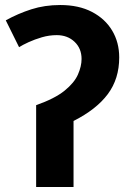

<svg xmlns="http://www.w3.org/2000/svg" viewBox="-20 -745 519 765"><path d="M220 -725Q294 -725 346.5 -697.5Q399 -670 427 -623Q455 -576 455 -516Q455 -431 409.5 -370Q364 -309 273 -263V0H124V-326Q198 -352 237 -383.5Q276 -415 290.5 -448Q305 -481 305 -510Q305 -552 277 -578.5Q249 -605 206 -605Q176 -605 147 -596.5Q118 -588 94 -577Q70 -566 56 -557L3 -664Q52 -691 105 -708Q158 -725 220 -725Z"/></svg>

Font: Noto IKEA Arabic
Style: Bold
Weight: 700
Designer: Monotype Design Team
Foundry: Monotype Imaging Inc.
Version: Version 1.200